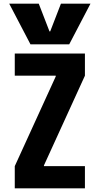

<svg xmlns="http://www.w3.org/2000/svg" viewBox="-20 -1020 540 1040"><path d="M30 -1000H190L248 -850H252L310 -1000H470L355 -780H145ZM60 0V-120L282 -606V-610H60V-730H440V-610L218 -124V-120H440V0Z"/></svg>

Font: M PLUS 1 Code
Style: Regular
Weight: 400
Designer: Coji Morishita
Foundry: UNDERFOREST DESIGN
Version: Version 1.005